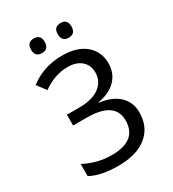

<svg xmlns="http://www.w3.org/2000/svg" viewBox="-214 -1013 1027 1139"><g transform="rotate(-30 300.0 -443.0)"><path d="M342.8 -376V-373Q429.7 -361.8 476.3 -317.4Q522.9 -272.9 522.9 -203.1Q522.9 -104 453.6 -47.1Q384.3 9.8 256.8 9.8Q138.7 9.8 67.9 -28.8V-111.8Q157.7 -64.9 254.9 -64.9Q428.2 -64.9 428.2 -203.1Q428.2 -332 235.8 -332H143.1V-405.8H229Q316.9 -405.8 366 -441.9Q415 -478 415 -539.1Q415 -589.4 380.9 -619.1Q346.7 -648.9 289.1 -648.9Q198.2 -648.9 116.2 -589.8L70.8 -650.9Q165.5 -724.1 293 -724.1Q395 -724.1 452.4 -675.8Q509.8 -627.4 509.8 -546.9Q509.8 -480 466.1 -434.6Q422.4 -389.2 342.8 -376ZM198.7 -896Q245.6 -896 245.6 -846.2Q245.6 -795.9 198.7 -795.9Q151.9 -795.9 151.9 -846.2Q151.9 -896 198.7 -896ZM381.8 -896Q428.7 -896 428.7 -846.2Q428.7 -795.9 381.8 -795.9Q335 -795.9 335 -846.2Q335 -896 381.8 -896Z"/></g></svg>

Font: Apple Sans Adjectives
Style: Regular
Weight: 400
Monospace: yes
Foundry: Apple Sans Adjectives
Version: Version 0.01